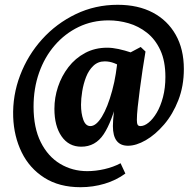

<svg xmlns="http://www.w3.org/2000/svg" viewBox="-20 -599 813 801"><path d="M316 182Q227 182 165 142.5Q103 103 70.5 36.5Q38 -30 35 -111Q32 -201 64 -285Q96 -369 155.5 -435Q215 -501 296 -540Q377 -579 471 -579Q556 -579 617.5 -546.5Q679 -514 713 -454Q747 -394 747 -311Q747 -240 724 -181Q701 -122 664.5 -79.5Q628 -37 588 -14Q548 9 514 9Q451 9 451 -73Q451 -95 455 -131Q459 -167 463 -195L472 -194Q447 -91 412.5 -39Q378 13 319 13Q267 13 237 -30Q207 -73 207 -145Q207 -192 222 -237Q237 -282 265.5 -319Q294 -356 335 -378Q376 -400 427 -400Q449 -400 474.5 -394.5Q500 -389 530 -379L492 -315Q476 -328 456.5 -335.5Q437 -343 417 -343Q389 -343 369.5 -324.5Q350 -306 339 -277.5Q328 -249 323 -218Q318 -187 318 -162Q318 -126 327.5 -99.5Q337 -73 357 -73Q381 -73 405 -112Q429 -151 448 -221Q458 -258 463 -291Q468 -324 471 -352L567 -403L587 -384Q581 -350 575 -309Q569 -268 563.5 -227Q558 -186 554.5 -152.5Q551 -119 551 -99Q551 -85 554 -79Q557 -73 566 -73Q582 -73 600 -87.5Q618 -102 634 -129Q650 -156 660 -194Q670 -232 670 -278Q670 -344 649 -389.5Q628 -435 593 -462.5Q558 -490 516.5 -502Q475 -514 433 -514Q365 -514 308 -486.5Q251 -459 208.5 -410Q166 -361 143 -295.5Q120 -230 120 -154Q120 -66 150 -6Q180 54 231 84.5Q282 115 344 115Q379 115 416 106.5Q453 98 483 82L503 125Q465 153 416.5 167.5Q368 182 316 182Z"/></svg>

Font: Rasa
Style: Italic
Weight: 400
Italic angle: -7.10001°
Designer: Anna Giedrys (Yrsa+Rasa design), David Brezina (Yrsa art-direction, Rasa art-direction, design)
Foundry: Rosetta Type Foundry
Version: Version 2.004